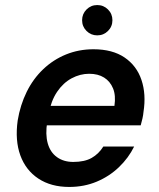

<svg xmlns="http://www.w3.org/2000/svg" viewBox="-20 -728 631 760"><path d="M254 12Q182 12 132 -21Q82 -54 60.5 -113Q39 -172 50 -251Q60 -312 85.5 -364Q111 -416 151 -454Q191 -492 241.5 -512.5Q292 -533 350 -533Q425 -533 473 -500.5Q521 -468 540 -411.5Q559 -355 548 -285Q547 -273 544 -259.5Q541 -246 537 -232H133L147 -309H433Q439 -350 427.5 -378Q416 -406 392 -421Q368 -436 333 -436Q297 -436 263.5 -418Q230 -400 206 -364.5Q182 -329 172 -275L167 -246Q159 -196 169 -160.5Q179 -125 205.5 -106Q232 -87 270 -87Q315 -87 343 -103Q371 -119 389 -148H511Q489 -103 451 -66.5Q413 -30 363 -9Q313 12 254 12ZM365 -588Q340 -588 322.5 -605.5Q305 -623 305 -648Q305 -673 322.5 -690.5Q340 -708 365 -708Q390 -708 407.5 -690.5Q425 -673 425 -648Q425 -623 407.5 -605.5Q390 -588 365 -588Z"/></svg>

Font: DM Sans 10pt SemiBold
Style: Italic
Weight: 600
Italic angle: -10°
Version: Version 4.004;gftools[0.9.30]